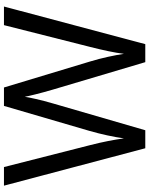

<svg xmlns="http://www.w3.org/2000/svg" viewBox="88 -842 754 970"><g transform="rotate(-90 465.0 -357.0)"><path d="M917 -714H823L713 -279C697 -216 684 -157 678 -108C671 -154 658 -218 639 -280L508 -714H415L289 -283C272 -224 258 -160 251 -108C244 -158 233 -216 217 -278L106 -714H12L201 0H292L427 -465C445 -526 459 -591 461 -609C464 -591 480 -525 497 -468L636 0H727Z"/></g></svg>

Font: Noto Sans Osage
Style: Regular
Weight: 400
Designer: Monotype Design Team
Foundry: Monotype Imaging Inc.
Version: Version 2.002